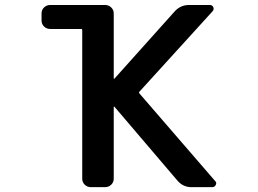

<svg xmlns="http://www.w3.org/2000/svg" viewBox="-20 -775 1040 774"><path d="M752 -20.5Q717.8 -20.5 695.3 -46.9L441.4 -344.7Q440.4 -345.7 439.5 -345.2Q438.5 -344.7 438.5 -343.8V-54.7Q438.5 -40 428.2 -30.3Q418 -20.5 403.3 -20.5H346.7Q332 -20.5 321.8 -30.3Q311.5 -40 311.5 -54.7V-653.3Q311.5 -658.2 307.6 -658.2H182.6Q168 -658.2 157.7 -668Q147.5 -677.7 147.5 -692.4V-720.7Q147.5 -735.4 157.7 -745.1Q168 -754.9 182.6 -754.9H403.3Q418 -754.9 428.2 -745.1Q438.5 -735.4 438.5 -720.7V-459Q438.5 -458 439.5 -457.5Q440.4 -457 441.4 -458L684.6 -729.5Q708 -754.9 742.2 -754.9H826.2Q835.9 -754.9 839.8 -746.1Q843.8 -737.3 836.9 -729.5L542 -405.3Q539.1 -402.3 542 -398.4L846.7 -45.9Q851.6 -42 851.6 -36.1Q851.6 -33.2 849.6 -29.3Q845.7 -20.5 835 -20.5Z"/></svg>

Font: Rounded-L Mgen+ 1m medium
Style: Regular
Weight: 500
Designer: [Source Han Sans]
Ryoko NISHIZUKA  (kana & ideographs); Paul D. Hunt (Latin, Greek & Cyrillic); Wenlong ZHANG  (bopomofo
Version: Version 1.059.20150602